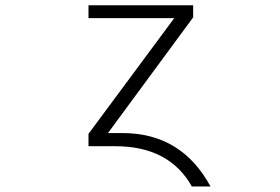

<svg xmlns="http://www.w3.org/2000/svg" viewBox="-20 -542 1040 713"><path d="M434.6 -47.9Q654.3 -47.9 761.7 150.4H692.4Q608.4 1 408.2 1H308.6V-44.9L627 -474.6H308.6V-522.5H697.3V-477.5L380.9 -47.9Z"/></svg>

Font: Gen Shin Gothic Monospace Light
Style: Regular
Weight: 300
Designer: [Source Han Sans]
Ryoko NISHIZUKA  (kana & ideographs); Paul D. Hunt (Latin, Greek & Cyrillic); Wenlong ZHANG  (bopomofo
Version: Version 1.002.20150607